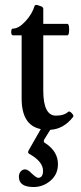

<svg xmlns="http://www.w3.org/2000/svg" viewBox="-20 -511 326 772"><path d="M115 241Q56 241 56 200Q56 186 63.5 178Q71 170 81 170Q92 170 108 187Q127 204 133 204Q153 204 153 176Q153 140 102 110Q93 106 93 101Q93 98 95 94L144 8Q67 -7 67 -115V-369H32Q25 -369 25 -382.5Q25 -396 32 -396Q55 -396 82 -425Q109 -454 119 -487Q122 -495 138 -488Q154 -484 154 -476V-415H251Q258 -415 258 -392Q258 -369 251 -369H154V-147Q154 -46 205 -46Q238 -46 255 -62Q260 -65 269 -55.5Q278 -46 274 -41Q236 8 182 11L159 48Q156 52 156 57Q156 62 166 67Q213 100 213 149Q213 190 183 215.5Q153 241 115 241Z"/></svg>

Font: Junicode Cond Medium
Style: Regular
Weight: 500
Width: 3
Designer: Peter S. Baker
Version: Version 2.201